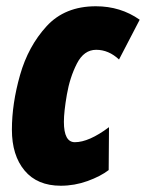

<svg xmlns="http://www.w3.org/2000/svg" viewBox="-20 -583 466 613"><path d="M174 10Q218 10 259.5 -5Q301 -20 327 -40L328 -177Q264 -129 219 -129Q184 -129 184 -194Q184 -226 193.5 -281Q203 -336 225.5 -380Q248 -424 287 -424Q327 -424 360 -393L426 -520Q365 -563 286 -563Q187 -563 128.5 -499Q70 -435 44 -343.5Q18 -252 18 -169Q18 -87 58.5 -38.5Q99 10 174 10Z"/></svg>

Font: Noto Sans Display Condensed Black
Style: Italic
Weight: 900
Width: 3
Italic angle: -192°
Designer: Monotype Design Team
Foundry: Monotype Imaging Inc.
Version: Version 1.900